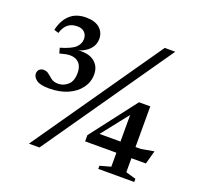

<svg xmlns="http://www.w3.org/2000/svg" viewBox="-119 -811 983 943"><g transform="rotate(20 372.5 -339.0)"><path d="M124 0 590 -670H645L179 0ZM122.5 -288.5Q76 -288.5 57 -303.2Q38 -318 38 -335.5Q38 -349 46.5 -357.2Q55 -365.5 68.5 -365.5Q85.5 -365.5 96.8 -355.5Q108 -345.5 121.5 -335.5Q135 -325.5 158 -325.5Q185 -325.5 207.5 -345Q230 -364.5 230 -407.5Q230 -449.5 203.8 -466.8Q177.5 -484 132.5 -472L113 -467L105 -494.5Q163 -511.5 182.8 -531Q202.5 -550.5 202.5 -575Q202.5 -596 189.2 -609.5Q176 -623 151 -623Q92 -623 74 -560.5L50 -568Q62 -620.5 93.5 -649.5Q125 -678.5 177 -678.5Q224 -678.5 248.5 -656.8Q273 -635 273 -601Q273 -569.5 251.5 -546.8Q230 -524 195.5 -513.5Q250 -518 279.5 -494.2Q309 -470.5 309 -428.5Q309 -389.5 286 -357.8Q263 -326 221.2 -307.2Q179.5 -288.5 122.5 -288.5ZM562.5 -376H621.5V-163.5H650L716.5 -175.5L697 -105H621.5V-32L674.5 -16.5V0H486.5V-16.5L543 -32V-105H379.5V-137.5ZM543 -163.5V-302.5L433.5 -163.5Z"/></g></svg>

Font: Newsreader Text Medium
Style: Regular
Weight: 500
Designer: Hugues Gentile
Foundry: Production Type
Version: Version 1.002